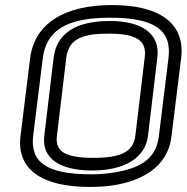

<svg xmlns="http://www.w3.org/2000/svg" viewBox="-20 -704 738 759"><path d="M696 -474C713 -611 613 -684 422 -684C233 -684 116 -610 99 -473L61 -166C45 -35 145 35 334 35C368 35 401 33 432 28C533 11 643 -38 658 -166L696 -474ZM646 -474 608 -166C597 -69 524 -37 430 -22C401 -17 372 -15 340 -15C166 -15 99 -62 111 -166L149 -473C163 -584 242 -634 416 -634C592 -634 660 -584 646 -474ZM409 -571C522 -571 561 -543 552 -476L515 -167C507 -106 462 -80 350 -80C236 -80 197 -106 205 -167L242 -476C252 -555 314 -571 409 -571ZM415 -621C314 -621 207 -594 192 -476L155 -167C144 -78 216 -30 344 -30C470 -30 554 -78 565 -167L602 -476C614 -569 543 -621 415 -621Z"/></svg>

Font: Gamestation Text Outline
Style: Italic
Weight: 400
Designer: Jonas Hecksher
Foundry: Jonas Hecksher, Playtypeª, e-types AS
Version: Version 1.003